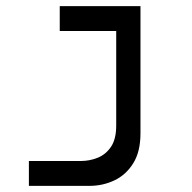

<svg xmlns="http://www.w3.org/2000/svg" viewBox="-20 -606 626 626"><path d="M74.2 0V-81.1H244.1Q272 -81.1 298.3 -91.6Q324.7 -102.1 341.8 -127.2Q358.9 -152.3 358.9 -196.8V-504.9H174.8V-585.9H438V-171.4Q438 -111.3 414.3 -73.5Q390.6 -35.6 352.8 -17.8Q314.9 0 272 0Z"/></svg>

Font: Cascadia Code NF SemiLight
Style: Regular
Weight: 350
Monospace: yes
Designer: Aaron Bell
Foundry: Saja Typeworks
Version: Version 2404.023; ttfautohint (v1.8.4)